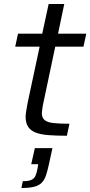

<svg xmlns="http://www.w3.org/2000/svg" viewBox="-20 -678 451 959"><path d="M314 0Q262 0 223 -3Q184 -6 159 -15.5Q134 -25 121 -44Q108 -63 108 -95Q108 -104 110 -117.5Q112 -131 114.5 -145Q117 -159 119 -169L178 -445H56L70 -510H191L223 -658H301L270 -510H411L397 -445H256L200 -180Q196 -163 193.5 -149.5Q191 -136 190.5 -127.5Q190 -119 189 -114Q189 -90 202.5 -78.5Q216 -67 246 -63.5Q276 -60 327 -60ZM87 261 94 227Q121 227 135.5 221Q150 215 156.5 201.5Q163 188 167 166L171 142H136L154 62H242L224 144Q217 176 209.5 198.5Q202 221 188 235Q174 249 150 255Q126 261 87 261Z"/></svg>

Font: Saira Expanded
Style: Italic
Weight: 400
Width: 7
Italic angle: -12°
Designer: Hector Gatti with collaboration of the Omnibus-Type team
Foundry: Omnibus-Type
Version: Version 1.101